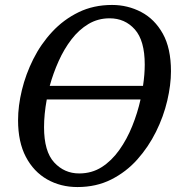

<svg xmlns="http://www.w3.org/2000/svg" viewBox="-20 -745 731 776"><path d="M293 11Q225 11 170.5 -20Q116 -51 84.5 -111Q53 -171 53 -259Q53 -317 68.5 -381Q84 -445 114.5 -506Q145 -567 191 -616.5Q237 -666 297.5 -695.5Q358 -725 433 -725Q496 -725 550.5 -696.5Q605 -668 638 -609Q671 -550 671 -457Q671 -402 656 -338Q641 -274 610.5 -212.5Q580 -151 535 -100.5Q490 -50 429.5 -19.5Q369 11 293 11ZM423 -671Q376 -671 337.5 -648Q299 -625 269 -586Q239 -547 217 -498Q195 -449 181 -398H558Q565 -444 565 -484Q565 -581 525 -626Q485 -671 423 -671ZM300 -44Q351 -44 391 -69.5Q431 -95 462 -138.5Q493 -182 514.5 -235.5Q536 -289 548 -343H169Q158 -283 158 -231Q158 -133 199 -88.5Q240 -44 300 -44Z"/></svg>

Font: Noto Serif SemiCondensed
Style: Italic
Weight: 400
Width: 4
Italic angle: -12°
Designer: Monotype Design Team
Foundry: Monotype Imaging Inc.
Version: Version 2.013